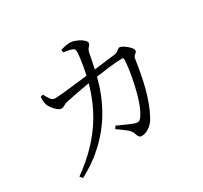

<svg xmlns="http://www.w3.org/2000/svg" viewBox="-163 -990 1326 1257"><g transform="rotate(-30 500.0 -361.5)"><path d="M426 -734C444 -731 472 -727 490 -720C505 -714 508 -707 508 -688C507 -658 495 -579 483 -525C373 -511 263 -499 230 -499C203 -499 188 -533 174 -560L154 -555C153 -535 152 -511 160 -492C168 -469 208 -420 234 -420C254 -420 260 -434 291 -441C319 -448 407 -464 471 -475C430 -334 355 -149 112 24L128 44C427 -112 508 -366 539 -485C601 -494 689 -506 739 -506C747 -506 751 -502 751 -495C751 -431 711 -187 647 -108C633 -91 623 -90 596 -98C576 -105 525 -128 483 -147L471 -128C528 -86 560 -69 570 -32C576 -11 584 -2 601 -2C636 -2 681 -29 706 -78C766 -189 793 -322 814 -463C818 -491 843 -488 843 -510C843 -531 784 -578 763 -578C747 -578 739 -556 712 -553C679 -549 618 -541 550 -533C560 -574 568 -619 573 -645C580 -683 603 -683 603 -705C603 -730 536 -766 498 -767C479 -768 447 -760 426 -755Z"/></g></svg>

Font: Source Han Serif
Style: Regular
Weight: 400
Designer: Ryoko NISHIZUKA 西塚涼子 (kana & ideographs); Frank Grießhammer (Latin, Greek & Cyrillic); Wenlong ZHANG 张文龙 (bopomofo); San
Foundry: Adobe Systems Incorporated
Version: Version 1.001;PS 1.001;hotconv 16.6.54;makeotf.lib2.5.65590